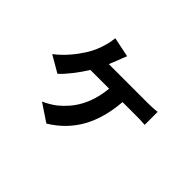

<svg xmlns="http://www.w3.org/2000/svg" viewBox="-138 -903 1276 1276"><g transform="rotate(45 500.0 -264.5)"><path d="M459 -598 319 -627C317 -606 312 -577 305 -554C294 -514 277 -469 249 -426C214 -371 162 -305 97 -256L214 -188C255 -224 313 -299 351 -361H527C511 -201 445 -106 362 -38C338 -19 300 3 272 15L396 98C556 0 636 -149 653 -361H775C795 -361 833 -361 864 -358V-480C837 -476 797 -475 775 -475H410L436 -539C442 -557 450 -575 459 -598Z"/></g></svg>

Font: Noto Sans JP
Style: Bold
Weight: 700
Designer: Ryoko NISHIZUKA 西塚涼子 (kana, bopomofo & ideographs); Paul D. Hunt (Latin, Greek & Cyrillic); Sandoll Communications 산돌커뮤니
Foundry: Adobe
Version: Version 2.004;hotconv 1.0.118;makeotfexe 2.5.65603